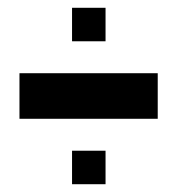

<svg xmlns="http://www.w3.org/2000/svg" viewBox="-20 -500 455 493"><path d="M165 -480H251V-394H165ZM30 -312H385V-195H30ZM165 -27V-113H251V-27Z"/></svg>

Font: Blaka Ink
Style: Regular
Weight: 400
Designer: Mohamed Gaber
Foundry: Kief Type Foundry
Version: Version 1.003; ttfautohint (v1.8.4.7-5d5b)